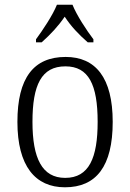

<svg xmlns="http://www.w3.org/2000/svg" viewBox="-20 -786 553 816"><path d="M133 -619V-606H157C196 -641 227 -674 255 -715C282 -674 313 -641 353 -606H377V-619C348 -657 306 -721 288 -766H222C204 -721 161 -657 133 -619ZM256 10C389 10 459 -79 459 -268C459 -456 386 -544 259 -544C123 -544 54 -455 54 -268C54 -80 130 10 256 10ZM257 -30C159 -30 118 -113 118 -268C118 -425 156 -504 258 -504C357 -504 395 -426 395 -268C395 -116 359 -30 257 -30Z"/></svg>

Font: Noto Serif Thai SemiCondensed Light
Style: Regular
Weight: 300
Width: 4
Designer: Monotype Design Team
Foundry: Monotype Imaging Inc.
Version: Version 2.002